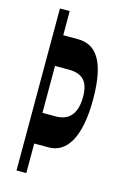

<svg xmlns="http://www.w3.org/2000/svg" viewBox="-115 -799 557 853"><g transform="rotate(15 163.0 -372.5)"><path d="M51 -745V0H96V-136H163C243 -136 298 -214 298 -392C298 -575 244 -634 163 -634H96V-745ZM96 -277V-493H157C220 -493 252 -466 252 -392C252 -318 221 -277 157 -277Z"/></g></svg>

Font: 寒蝉无机体 CompactMedium
Style: Regular
Weight: 500
Width: 3
Designer: ChillTanhei {Warren2060}; 
Source Han Sans {Ryoko NISHIZUKA 西塚涼子 (kana, bopomofo & ideographs); Paul D. Hunt (Latin, Gre
Foundry: ChillType&Adobe
Version: Version 1.000;Glyphs 3.1.1 (3135)